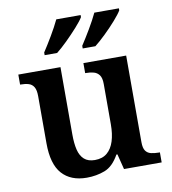

<svg xmlns="http://www.w3.org/2000/svg" viewBox="-86 -840 826 924"><g transform="rotate(-10 327.5 -378.0)"><path d="M264 10Q186 10 143.5 -37.5Q101 -85 101 -187V-417Q101 -447 92 -462Q83 -477 66.5 -482Q50 -487 27 -487H25V-536H231V-207Q231 -163 238.5 -132Q246 -101 265 -84Q284 -67 317 -67Q354 -67 377 -86.5Q400 -106 411 -141Q422 -176 422 -223V-420Q422 -450 411.5 -464Q401 -478 384 -482.5Q367 -487 346 -487H343V-536H552V-113Q552 -84 561.5 -70.5Q571 -57 588 -53Q605 -49 625 -49H631V0H447L428 -75H423Q393 -21 352 -5.5Q311 10 264 10ZM352 -619Q373 -651 397 -691.5Q421 -732 437 -766H557V-756Q547 -739 521.5 -710Q496 -681 466.5 -652.5Q437 -624 414 -606H352ZM166 -619Q187 -651 211 -691.5Q235 -732 251 -766H370V-756Q360 -739 334 -710Q308 -681 279 -652.5Q250 -624 227 -606H166Z"/></g></svg>

Font: Noto Serif Armenian SemiBold
Style: Regular
Weight: 600
Version: Version 2.007